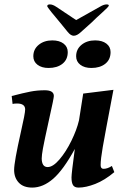

<svg xmlns="http://www.w3.org/2000/svg" viewBox="-20 -840 565 870"><path d="M44 -70Q44 -106 74 -239Q94 -326 94 -344Q94 -371 57 -371Q45 -371 37 -369L33 -405Q87 -419 118 -425Q149 -431 183 -431Q224 -431 224 -405Q224 -395 203 -302Q180 -198 174.5 -167Q169 -136 169 -122Q169 -104 175.5 -93.5Q182 -83 196 -83Q220 -83 249.5 -117.5Q279 -152 303.5 -202Q328 -252 338 -295L357 -416L494 -433Q455 -228 445.5 -173Q436 -118 436 -92Q436 -75 449 -75Q467 -75 487 -88L498 -60Q454 -23 411.5 -6.5Q369 10 336 10Q318 10 311 -1Q304 -12 304 -36Q304 -54 319 -165Q267 -70 221 -30Q175 10 126 10Q86 10 65 -12.5Q44 -35 44 -70ZM287 -695 252 -738Q233 -760 213 -785Q194 -809 194 -812Q194 -820 206 -820Q219 -820 235 -809L325 -749L432 -809Q450 -820 463 -820Q474 -820 473 -814Q472 -809 443 -783Q416 -759 395 -738L347 -695Q329 -678 314 -678Q301 -678 287 -695ZM131 -585Q131 -617 155.5 -637Q180 -657 217 -657Q249 -657 268 -642.5Q287 -628 287 -604Q287 -570 263 -551Q239 -532 200 -532Q169 -532 150 -546.5Q131 -561 131 -585ZM325 -585Q325 -617 349.5 -637Q374 -657 411 -657Q443 -657 462 -642.5Q481 -628 481 -604Q481 -570 457 -551Q433 -532 394 -532Q363 -532 344 -546.5Q325 -561 325 -585Z"/></svg>

Font: Unna
Style: Bold Italic
Weight: 700
Italic angle: -8.05°
Designer: Jorge de Buen Unna
Foundry: Omnibus-Type
Version: Version 2.008